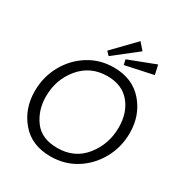

<svg xmlns="http://www.w3.org/2000/svg" viewBox="-203 -1027 1116 1182"><g transform="rotate(30 355.0 -436.0)"><path d="M494 -834 328 -704 304 -729 452 -882ZM633 -745 436 -703 428 -739 618 -812ZM393 -660Q525 -660 601.5 -572Q678 -484 678 -359Q678 -259 632 -175Q586 -91 506.5 -40.5Q427 10 325 10Q192 10 117 -78Q42 -166 42 -291Q42 -392 88.5 -476Q135 -560 214.5 -610Q294 -660 393 -660ZM336 -56Q459 -56 530.5 -146Q602 -236 602 -354Q602 -459 545.5 -526.5Q489 -594 385 -594Q266 -594 192 -506Q118 -418 118 -297Q118 -200 171 -128Q224 -56 336 -56Z"/></g></svg>

Font: Zilla Slab
Style: Italic
Weight: 400
Italic angle: -6°
Designer: Typotheque.com
Foundry: Typotheque type foundry
Version: Version 1.1; 2017; ttfautohint (v1.6)